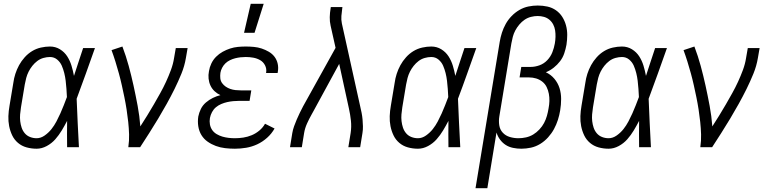

<svg xmlns="http://www.w3.org/2000/svg" viewBox="-20 -772 4040 1007"><path d="M172 8Q145 8 119.5 1Q94 -6 74.5 -22.5Q55 -39 44 -62Q33 -85 28 -110.5Q23 -136 24 -163Q25 -190 30 -218L50 -338Q53 -361 60.5 -384.5Q68 -408 80 -430Q92 -452 109.5 -471.5Q127 -491 148.5 -504Q170 -517 194.5 -522.5Q219 -528 242 -528Q271 -528 294.5 -513.5Q318 -499 332.5 -476.5Q347 -454 355 -427.5Q363 -401 368 -374Q380 -411 392 -447.5Q404 -484 416 -520H478Q454 -453 430.5 -386.5Q407 -320 382 -254Q385 -191 387.5 -127Q390 -63 394 0H332Q331 -34 331.5 -68.5Q332 -103 332 -138Q319 -113 304 -88Q289 -63 270 -41.5Q251 -20 225 -6Q199 8 172 8ZM172 -47Q194 -47 214.5 -61.5Q235 -76 250 -95Q265 -114 276 -135Q287 -156 296.5 -177Q306 -198 314.5 -220Q323 -242 331 -263Q330 -285 328.5 -306Q327 -327 324.5 -348Q322 -369 317 -389Q312 -409 304 -427.5Q296 -446 280 -459.5Q264 -473 242 -473Q225 -473 207.5 -468Q190 -463 175.5 -452Q161 -441 149.5 -426.5Q138 -412 130 -396Q122 -380 117.5 -363Q113 -346 110 -329L90 -209Q87 -190 85.5 -172Q84 -154 86 -136.5Q88 -119 93.5 -102.5Q99 -86 110 -73Q121 -60 137.5 -53.5Q154 -47 172 -47Z M653 0Q658 -34 657 -67Q656 -100 652.5 -132.5Q649 -165 644 -197.5Q639 -230 632.5 -261.5Q626 -293 619 -324.5Q612 -356 603.5 -387Q595 -418 585.5 -448.5Q576 -479 565 -509L622 -528Q641 -478 655 -426.5Q669 -375 680.5 -322.5Q692 -270 702 -216.5Q712 -163 716 -109Q734 -137 752 -166Q770 -195 787 -224.5Q804 -254 820.5 -283.5Q837 -313 851 -343.5Q865 -374 876.5 -405Q888 -436 893 -468L902 -520H964L955 -468Q948 -426 931.5 -385.5Q915 -345 895.5 -305.5Q876 -266 854.5 -227.5Q833 -189 810 -150.5Q787 -112 763 -74.5Q739 -37 715 0Z M1212 8Q1186 8 1160.5 5Q1135 2 1112 -6.5Q1089 -15 1069 -29Q1049 -43 1036.5 -63.5Q1024 -84 1020 -109.5Q1016 -135 1020 -161Q1024 -181 1033.5 -200.5Q1043 -220 1060 -234.5Q1077 -249 1096.5 -258.5Q1116 -268 1136 -273Q1119 -281 1105.5 -293.5Q1092 -306 1084 -323Q1076 -340 1074 -359.5Q1072 -379 1076 -399Q1079 -419 1088.5 -439Q1098 -459 1113.5 -474.5Q1129 -490 1148 -500.5Q1167 -511 1187 -517.5Q1207 -524 1227.5 -526Q1248 -528 1269 -528Q1290 -528 1311.5 -526Q1333 -524 1352.5 -517.5Q1372 -511 1390 -500.5Q1408 -490 1420 -474Q1432 -458 1436.5 -437.5Q1441 -417 1437 -395L1436 -389H1375L1376 -392Q1379 -412 1370 -429.5Q1361 -447 1344.5 -456.5Q1328 -466 1308.5 -469.5Q1289 -473 1269 -473Q1255 -473 1241.5 -471.5Q1228 -470 1214 -466.5Q1200 -463 1186.5 -456.5Q1173 -450 1162.5 -440Q1152 -430 1145 -416.5Q1138 -403 1136 -390Q1134 -375 1135.5 -361Q1137 -347 1145 -336Q1153 -325 1164 -317.5Q1175 -310 1188 -305.5Q1201 -301 1215 -299.5Q1229 -298 1243 -298H1298L1289 -243H1234Q1219 -243 1203 -241.5Q1187 -240 1171.5 -236.5Q1156 -233 1140.5 -226.5Q1125 -220 1112.5 -209.5Q1100 -199 1092 -184Q1084 -169 1081 -153Q1078 -136 1081 -119.5Q1084 -103 1093 -90Q1102 -77 1116.5 -68.5Q1131 -60 1146.5 -55.5Q1162 -51 1178.5 -49Q1195 -47 1212 -47Q1234 -47 1256.5 -50.5Q1279 -54 1300.5 -63Q1322 -72 1340.5 -87.5Q1359 -103 1370 -123L1420 -98Q1405 -71 1381 -49.5Q1357 -28 1329 -15Q1301 -2 1271 3Q1241 8 1212 8ZM1260 -600 1295 -752H1363L1315 -600Z M1501 0 1513 -74Q1516 -92 1522.5 -110Q1529 -128 1536.5 -145.5Q1544 -163 1552.5 -180.5Q1561 -198 1570 -215L1740 -521L1714 -637Q1709 -659 1709.5 -682Q1710 -705 1714 -728L1715 -735H1776L1775 -728Q1772 -708 1770.5 -688Q1769 -668 1773 -649L1869 -215Q1873 -198 1876.5 -180.5Q1880 -163 1881.5 -145.5Q1883 -128 1883.5 -110Q1884 -92 1881 -74L1869 0H1807L1819 -74Q1824 -107 1820.5 -139.5Q1817 -172 1810 -203L1759 -437L1624 -189Q1621 -184 1619 -180Q1617 -176 1614 -171Q1601 -148 1590 -123.5Q1579 -99 1575 -74L1563 0Z M2172 8Q2145 8 2119.5 1Q2094 -6 2074.5 -22.5Q2055 -39 2044 -62Q2033 -85 2028 -110.5Q2023 -136 2024 -163Q2025 -190 2030 -218L2050 -338Q2053 -361 2060.5 -384.5Q2068 -408 2080 -430Q2092 -452 2109.5 -471.5Q2127 -491 2148.5 -504Q2170 -517 2194.5 -522.5Q2219 -528 2242 -528Q2271 -528 2294.5 -513.5Q2318 -499 2332.5 -476.5Q2347 -454 2355 -427.5Q2363 -401 2368 -374Q2380 -411 2392 -447.5Q2404 -484 2416 -520H2478Q2454 -453 2430.5 -386.5Q2407 -320 2382 -254Q2385 -191 2387.5 -127Q2390 -63 2394 0H2332Q2331 -34 2331.5 -68.5Q2332 -103 2332 -138Q2319 -113 2304 -88Q2289 -63 2270 -41.5Q2251 -20 2225 -6Q2199 8 2172 8ZM2172 -47Q2194 -47 2214.5 -61.5Q2235 -76 2250 -95Q2265 -114 2276 -135Q2287 -156 2296.5 -177Q2306 -198 2314.5 -220Q2323 -242 2331 -263Q2330 -285 2328.5 -306Q2327 -327 2324.5 -348Q2322 -369 2317 -389Q2312 -409 2304 -427.5Q2296 -446 2280 -459.5Q2264 -473 2242 -473Q2225 -473 2207.5 -468Q2190 -463 2175.5 -452Q2161 -441 2149.5 -426.5Q2138 -412 2130 -396Q2122 -380 2117.5 -363Q2113 -346 2110 -329L2090 -209Q2087 -190 2085.5 -172Q2084 -154 2086 -136.5Q2088 -119 2093.5 -102.5Q2099 -86 2110 -73Q2121 -60 2137.5 -53.5Q2154 -47 2172 -47Z M2474 215 2601 -553Q2605 -577 2612.5 -600.5Q2620 -624 2632.5 -646.5Q2645 -669 2663.5 -688Q2682 -707 2704.5 -720Q2727 -733 2751.5 -738Q2776 -743 2800 -743Q2827 -743 2851.5 -737.5Q2876 -732 2896 -718Q2916 -704 2929 -683.5Q2942 -663 2948.5 -639Q2955 -615 2955 -589Q2955 -563 2951 -537Q2947 -515 2939.5 -492.5Q2932 -470 2917.5 -451Q2903 -432 2884 -417Q2865 -402 2843 -393Q2869 -381 2887.5 -359Q2906 -337 2914.5 -310Q2923 -283 2923 -253Q2923 -223 2918 -193Q2914 -168 2906 -143Q2898 -118 2885.5 -95Q2873 -72 2854.5 -51.5Q2836 -31 2813 -17Q2790 -3 2764.5 2.5Q2739 8 2714 8Q2692 8 2670.5 3.5Q2649 -1 2632 -12Q2615 -23 2602.5 -40Q2590 -57 2584 -77L2536 215ZM2699 -47Q2719 -47 2739 -51.5Q2759 -56 2776.5 -66.5Q2794 -77 2809 -93Q2824 -109 2833.5 -127Q2843 -145 2848.5 -164.5Q2854 -184 2857 -203Q2861 -223 2861.5 -242.5Q2862 -262 2858.5 -280.5Q2855 -299 2847 -315.5Q2839 -332 2824.5 -343.5Q2810 -355 2792 -360.5Q2774 -366 2754 -366H2705L2714 -421H2763Q2786 -421 2809.5 -429.5Q2833 -438 2850.5 -456.5Q2868 -475 2877 -498Q2886 -521 2890 -544Q2893 -561 2893.5 -578.5Q2894 -596 2891.5 -612.5Q2889 -629 2881.5 -643.5Q2874 -658 2861.5 -668.5Q2849 -679 2833 -683.5Q2817 -688 2800 -688Q2783 -688 2765 -683.5Q2747 -679 2731.5 -668.5Q2716 -658 2703.5 -643Q2691 -628 2682.5 -612Q2674 -596 2669.5 -578.5Q2665 -561 2662 -544L2599 -162Q2595 -138 2598.5 -115Q2602 -92 2617 -76Q2632 -60 2654 -53.5Q2676 -47 2699 -47Z M3172 8Q3145 8 3119.5 1Q3094 -6 3074.5 -22.5Q3055 -39 3044 -62Q3033 -85 3028 -110.5Q3023 -136 3024 -163Q3025 -190 3030 -218L3050 -338Q3053 -361 3060.5 -384.5Q3068 -408 3080 -430Q3092 -452 3109.5 -471.5Q3127 -491 3148.5 -504Q3170 -517 3194.5 -522.5Q3219 -528 3242 -528Q3271 -528 3294.5 -513.5Q3318 -499 3332.5 -476.5Q3347 -454 3355 -427.5Q3363 -401 3368 -374Q3380 -411 3392 -447.5Q3404 -484 3416 -520H3478Q3454 -453 3430.5 -386.5Q3407 -320 3382 -254Q3385 -191 3387.5 -127Q3390 -63 3394 0H3332Q3331 -34 3331.5 -68.5Q3332 -103 3332 -138Q3319 -113 3304 -88Q3289 -63 3270 -41.5Q3251 -20 3225 -6Q3199 8 3172 8ZM3172 -47Q3194 -47 3214.5 -61.5Q3235 -76 3250 -95Q3265 -114 3276 -135Q3287 -156 3296.5 -177Q3306 -198 3314.5 -220Q3323 -242 3331 -263Q3330 -285 3328.5 -306Q3327 -327 3324.5 -348Q3322 -369 3317 -389Q3312 -409 3304 -427.5Q3296 -446 3280 -459.5Q3264 -473 3242 -473Q3225 -473 3207.5 -468Q3190 -463 3175.5 -452Q3161 -441 3149.5 -426.5Q3138 -412 3130 -396Q3122 -380 3117.5 -363Q3113 -346 3110 -329L3090 -209Q3087 -190 3085.5 -172Q3084 -154 3086 -136.5Q3088 -119 3093.5 -102.5Q3099 -86 3110 -73Q3121 -60 3137.5 -53.5Q3154 -47 3172 -47Z M3653 0Q3658 -34 3657 -67Q3656 -100 3652.5 -132.5Q3649 -165 3644 -197.5Q3639 -230 3632.5 -261.5Q3626 -293 3619 -324.5Q3612 -356 3603.5 -387Q3595 -418 3585.5 -448.5Q3576 -479 3565 -509L3622 -528Q3641 -478 3655 -426.5Q3669 -375 3680.5 -322.5Q3692 -270 3702 -216.5Q3712 -163 3716 -109Q3734 -137 3752 -166Q3770 -195 3787 -224.5Q3804 -254 3820.5 -283.5Q3837 -313 3851 -343.5Q3865 -374 3876.5 -405Q3888 -436 3893 -468L3902 -520H3964L3955 -468Q3948 -426 3931.5 -385.5Q3915 -345 3895.5 -305.5Q3876 -266 3854.5 -227.5Q3833 -189 3810 -150.5Q3787 -112 3763 -74.5Q3739 -37 3715 0Z"/></svg>

Font: Iosevka Curly Light
Style: Italic
Weight: 300
Italic angle: -9°
Monospace: yes
Designer: Belleve Invis
Foundry: Belleve Invis
Version: Version 22.1.2; ttfautohint (v1.8.4)